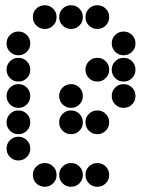

<svg xmlns="http://www.w3.org/2000/svg" viewBox="-20 -715 640 730"><path d="M149 -695Q131 -695 118 -682Q105 -669 105 -651V-649Q105 -631 118 -618Q131 -605 149 -605H151Q169 -605 182 -618Q195 -631 195 -649V-651Q195 -669 182 -682Q169 -695 151 -695ZM249 -695Q231 -695 218 -682Q205 -669 205 -651V-649Q205 -631 218 -618Q231 -605 249 -605H251Q269 -605 282 -618Q295 -631 295 -649V-651Q295 -669 282 -682Q269 -695 251 -695ZM349 -695Q331 -695 318 -682Q305 -669 305 -651V-649Q305 -631 318 -618Q331 -605 349 -605H351Q369 -605 382 -618Q395 -631 395 -649V-651Q395 -669 382 -682Q369 -695 351 -695ZM49 -595Q31 -595 18 -582Q5 -569 5 -551V-549Q5 -531 18 -518Q31 -505 49 -505H51Q69 -505 82 -518Q95 -531 95 -549V-551Q95 -569 82 -582Q69 -595 51 -595ZM449 -595Q431 -595 418 -582Q405 -569 405 -551V-549Q405 -531 418 -518Q431 -505 449 -505H451Q469 -505 482 -518Q495 -531 495 -549V-551Q495 -569 482 -582Q469 -595 451 -595ZM49 -495Q31 -495 18 -482Q5 -469 5 -451V-449Q5 -431 18 -418Q31 -405 49 -405H51Q69 -405 82 -418Q95 -431 95 -449V-451Q95 -469 82 -482Q69 -495 51 -495ZM349 -495Q331 -495 318 -482Q305 -469 305 -451V-449Q305 -431 318 -418Q331 -405 349 -405H351Q369 -405 382 -418Q395 -431 395 -449V-451Q395 -469 382 -482Q369 -495 351 -495ZM449 -495Q431 -495 418 -482Q405 -469 405 -451V-449Q405 -431 418 -418Q431 -405 449 -405H451Q469 -405 482 -418Q495 -431 495 -449V-451Q495 -469 482 -482Q469 -495 451 -495ZM49 -395Q31 -395 18 -382Q5 -369 5 -351V-349Q5 -331 18 -318Q31 -305 49 -305H51Q69 -305 82 -318Q95 -331 95 -349V-351Q95 -369 82 -382Q69 -395 51 -395ZM249 -395Q231 -395 218 -382Q205 -369 205 -351V-349Q205 -331 218 -318Q231 -305 249 -305H251Q269 -305 282 -318Q295 -331 295 -349V-351Q295 -369 282 -382Q269 -395 251 -395ZM449 -395Q431 -395 418 -382Q405 -369 405 -351V-349Q405 -331 418 -318Q431 -305 449 -305H451Q469 -305 482 -318Q495 -331 495 -349V-351Q495 -369 482 -382Q469 -395 451 -395ZM49 -295Q31 -295 18 -282Q5 -269 5 -251V-249Q5 -231 18 -218Q31 -205 49 -205H51Q69 -205 82 -218Q95 -231 95 -249V-251Q95 -269 82 -282Q69 -295 51 -295ZM249 -295Q231 -295 218 -282Q205 -269 205 -251V-249Q205 -231 218 -218Q231 -205 249 -205H251Q269 -205 282 -218Q295 -231 295 -249V-251Q295 -269 282 -282Q269 -295 251 -295ZM349 -295Q331 -295 318 -282Q305 -269 305 -251V-249Q305 -231 318 -218Q331 -205 349 -205H351Q369 -205 382 -218Q395 -231 395 -249V-251Q395 -269 382 -282Q369 -295 351 -295ZM49 -195Q31 -195 18 -182Q5 -169 5 -151V-149Q5 -131 18 -118Q31 -105 49 -105H51Q69 -105 82 -118Q95 -131 95 -149V-151Q95 -169 82 -182Q69 -195 51 -195ZM149 -95Q131 -95 118 -82Q105 -69 105 -51V-49Q105 -31 118 -18Q131 -5 149 -5H151Q169 -5 182 -18Q195 -31 195 -49V-51Q195 -69 182 -82Q169 -95 151 -95ZM249 -95Q231 -95 218 -82Q205 -69 205 -51V-49Q205 -31 218 -18Q231 -5 249 -5H251Q269 -5 282 -18Q295 -31 295 -49V-51Q295 -69 282 -82Q269 -95 251 -95ZM349 -95Q331 -95 318 -82Q305 -69 305 -51V-49Q305 -31 318 -18Q331 -5 349 -5H351Q369 -5 382 -18Q395 -31 395 -49V-51Q395 -69 382 -82Q369 -95 351 -95Z"/></svg>

Font: Doto Black Rounded Black
Style: Regular
Weight: 900
Monospace: yes
Version: Version 1.000